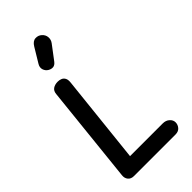

<svg xmlns="http://www.w3.org/2000/svg" viewBox="-404 -1493 1597 1597"><g transform="rotate(-45 394.0 -695.0)"><path d="M147 0Q112 0 94.5 -21.8Q77 -43.5 80.5 -75.5L171.5 -940.5Q174.5 -973.5 197 -988.8Q219.5 -1004 253.5 -1004Q272.5 -1004 290 -997Q307.5 -990 317.5 -972.2Q327.5 -954.5 324 -922L240.5 -140.5H625.5Q661 -140.5 684.2 -119.8Q707.5 -99 707.5 -71.5Q707.5 -43.5 688.8 -21.8Q670 0 634.5 0ZM267.5 -1127Q244.5 -1141 236.2 -1167.2Q228 -1193.5 244.5 -1221L321.5 -1348.5Q345.5 -1388.5 378.2 -1390.2Q411 -1392 434 -1370.5Q457.5 -1349.5 459.8 -1319.5Q462 -1289.5 443.5 -1265L351 -1142.5Q332.5 -1118 310.8 -1116Q289 -1114 267.5 -1127Z"/></g></svg>

Font: Edu SA Hand Cursive
Style: Regular
Weight: 400
Designer: Tina and Corey Anderson, Eben Sorkin, Mirko Velimirovic
Foundry: Google for Education
Version: Version 2.000